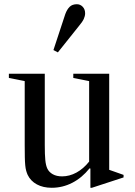

<svg xmlns="http://www.w3.org/2000/svg" viewBox="-20 -879 638 909"><path d="M327 -510 402 -495V-114C384 -91.3 364 -74 342 -62C320 -50 297.3 -44 274 -44C256.7 -44 242 -47.3 230 -54C218 -60.7 209.3 -69.7 204 -81C199.3 -91 196.2 -104.3 194.5 -121C192.8 -137.7 192 -161.7 192 -193V-530H22V-510L97 -495V-193C97 -169.7 97.2 -150.3 97.5 -135C97.8 -119.7 98.5 -106.8 99.5 -96.5C100.5 -86.2 102 -77.5 104 -70.5C106 -63.5 108.3 -57 111 -51C120.3 -31.7 134.8 -16.7 154.5 -6C174.2 4.7 197.7 10 225 10C259 10 291.3 2.2 322 -13.5C352.7 -29.2 380 -52 404 -82L408 -81V10H415L565 -39V-51L497 -75V-530H327ZM233 -642 254 -631 353 -755C364.3 -768.3 372.2 -779.7 376.5 -789C380.8 -798.3 383 -807.3 383 -816C383 -828.7 379.2 -839 371.5 -847C363.8 -855 354.7 -859 344 -859C329.3 -859 317.8 -854.8 309.5 -846.5C301.2 -838.2 294.3 -826.7 289 -812Z"/></svg>

Font: Libre Caslon Text
Style: Regular
Weight: 400
Designer: Pablo Impallari, Rodrigo Fuenzalida
Foundry: Pablo Impallari, Rodrigo Fuenzalida
Version: Version 1.000; ttfautohint (v0.93) -l 8 -r 50 -G 200 -x 14 -